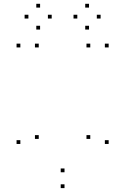

<svg xmlns="http://www.w3.org/2000/svg" viewBox="-20 -970 660 1012"><path d="M184.2 -237.8V-257.8H164.2V-237.8ZM184.2 -720V-740H164.2V-720ZM87.3 -720V-740H67.3V-720ZM87.3 -211.2V-231.2H67.3V-211.2ZM320 21.5V1.5H300V21.5ZM552.7 -211.2V-231.2H532.7V-211.2ZM552.7 -720V-740H532.7V-720ZM455.8 -720V-740H435.8V-720ZM455.8 -237.8V-257.8H435.8V-237.8ZM320 -62V-82H300V-62ZM252.5 -872.3V-892.3H232.5V-872.3ZM191.3 -930V-950H171.3V-930ZM129.7 -872.3V-892.3H109.7V-872.3ZM191.3 -814.2V-834.2H171.3V-814.2ZM510.3 -872.3V-892.3H490.3V-872.3ZM449.2 -930V-950H429.2V-930ZM387.5 -872.3V-892.3H367.5V-872.3ZM449.2 -814.2V-834.2H429.2V-814.2Z"/></svg>

Font: Monaspace Neon Dots Var
Style: Regular
Weight: 400
Designer: Riley Cran and the Lettermatic Team
Version: Version 1.100 (Monaspace Neon Dots)